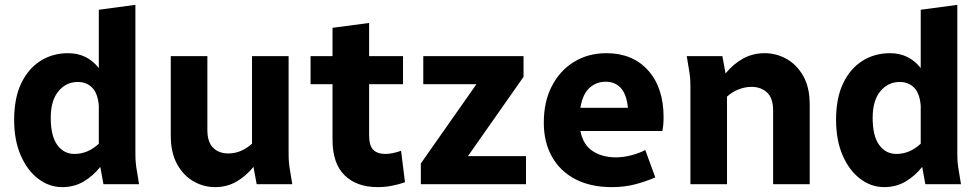

<svg xmlns="http://www.w3.org/2000/svg" viewBox="-20 -755 4019 787"><path d="M38 -264Q38 -353 67 -413.5Q96 -474 146 -505.5Q196 -537 259 -537Q337 -537 385 -476V-715L535 -735V-125Q535 -104 536.5 -87.5Q538 -71 542 -49L550 0H404L391 -71Q362 -34 323 -11Q284 12 235 12Q182 12 137 -22Q92 -56 65 -118Q38 -180 38 -264ZM188 -272Q188 -197 215 -160.5Q242 -124 285 -124Q340 -124 385 -166V-322Q381 -372 358 -395.5Q335 -419 299 -419Q251 -419 219.5 -381Q188 -343 188 -272Z M680 -199V-525H830V-222Q830 -173 853.5 -149.5Q877 -126 916 -126Q968 -126 1013 -166V-525H1163V-125Q1163 -104 1164.5 -87.5Q1166 -71 1170 -49L1178 0H1032L1019 -71Q989 -34 950 -11Q911 12 861 12Q815 12 773.5 -11.5Q732 -35 706 -82Q680 -129 680 -199Z M1253 -410V-525H1343V-641L1493 -661V-525H1632V-410H1493V-201Q1493 -158 1510 -141Q1527 -124 1560 -124Q1587 -124 1624 -137L1640 -8Q1615 1 1586 6.5Q1557 12 1528 12Q1442 12 1392.5 -36.5Q1343 -85 1343 -182V-410Z M1705 -85 1933 -410H1715V-525H2126V-440L1898 -115H2136V0H1705Z M2209 -252Q2209 -338 2242 -402Q2275 -466 2333 -501.5Q2391 -537 2466 -537Q2573 -537 2636.5 -466.5Q2700 -396 2700 -274Q2700 -257 2698.5 -242Q2697 -227 2695 -218H2359Q2370 -162 2409 -136Q2448 -110 2505 -110Q2535 -110 2567.5 -118.5Q2600 -127 2625 -140L2666 -28Q2630 -12 2585.5 0Q2541 12 2488 12Q2400 12 2337.5 -21Q2275 -54 2242 -113.5Q2209 -173 2209 -252ZM2463 -420Q2424 -420 2396 -394.5Q2368 -369 2359 -313H2554Q2548 -369 2524.5 -394.5Q2501 -420 2463 -420Z M2795 -525H2941L2954 -454Q2985 -492 3025 -514.5Q3065 -537 3115 -537Q3162 -537 3204 -513.5Q3246 -490 3272.5 -443.5Q3299 -397 3299 -326V0H3149V-303Q3149 -353 3124 -376Q3099 -399 3060 -399Q3035 -399 3008.5 -389Q2982 -379 2960 -359V0H2810V-400Q2810 -421 2808.5 -437.5Q2807 -454 2803 -476Z M3407 -264Q3407 -353 3436 -413.5Q3465 -474 3515 -505.5Q3565 -537 3628 -537Q3706 -537 3754 -476V-715L3904 -735V-125Q3904 -104 3905.5 -87.5Q3907 -71 3911 -49L3919 0H3773L3760 -71Q3731 -34 3692 -11Q3653 12 3604 12Q3551 12 3506 -22Q3461 -56 3434 -118Q3407 -180 3407 -264ZM3557 -272Q3557 -197 3584 -160.5Q3611 -124 3654 -124Q3709 -124 3754 -166V-322Q3750 -372 3727 -395.5Q3704 -419 3668 -419Q3620 -419 3588.5 -381Q3557 -343 3557 -272Z"/></svg>

Font: Radio Canada
Style: Bold
Weight: 700
Designer: Charles Daoud, Etienne Aubert Bonn, Alexandre Saumier Demers, Jacques Le Bailly
Foundry: Radio-Canada
Version: Version 2.104; ttfautohint (v1.8.4.7-5d5b);gftools[0.9.28.de